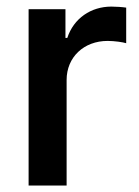

<svg xmlns="http://www.w3.org/2000/svg" viewBox="-20 -574 431 594"><path d="M68.5 0H186.1V-326.7C186.1 -397.4 239.7 -447.4 312.9 -447.4C334.5 -447.4 360.4 -443.5 370.4 -440.3V-550.4C359 -552.2 338.4 -553.6 324.6 -553.6C261.4 -553.6 208.1 -517.4 188.2 -456.7H182.5V-545.5H68.5Z"/></svg>

Font: Magic Ui Pro Semi Bold
Style: Regular
Weight: 600
Designer: Stefan Endress, Andreas Faust
Version: Version 1.000;FEAKit 1.0